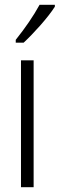

<svg xmlns="http://www.w3.org/2000/svg" viewBox="-20 -785 250 805"><path d="M210 -757V-765H146C119 -716 88 -671 46 -618V-606H79C119 -643 181 -711 210 -757ZM121 0V-532H68V0Z"/></svg>

Font: Noto Sans Gujarati ExtraCondensed Light
Style: Regular
Weight: 300
Width: 2
Designer: Jelle Bosma - Monotype Design Team, Universal Thirst
Foundry: Monotype Imaging Inc.
Version: Version 2.106